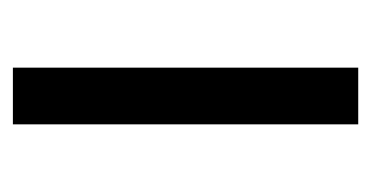

<svg xmlns="http://www.w3.org/2000/svg" viewBox="-159 -417 576 298"><g transform="rotate(90 129.0 -268.0)"><path d="M173 0H85V-536H173Z"/></g></svg>

Font: Noto Sans Warang Citi
Style: Regular
Weight: 400
Designer: Mangu Purty
Foundry: Mangu Purty
Version: Version 3.002; ttfautohint (v1.8.4.7-5d5b)